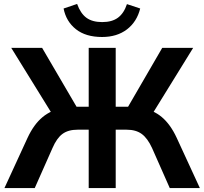

<svg xmlns="http://www.w3.org/2000/svg" viewBox="-20 -964 1047 984"><path d="M307.1 -412.1 251.5 -372.8 37.6 -718.8H195.8L382.6 -399.4L358.6 -417H434.6V-718.8H573V-417H649.9L626.2 -399.4L811.5 -718.8H970L756.3 -372.8L699.2 -412.1Q764.6 -401.6 809.2 -364Q853.8 -326.4 885.5 -257.8L1004.4 0H850.1L759.3 -205.3Q736.1 -255.9 706.2 -277.6Q676.3 -299.3 629.4 -299.3H573V0H434.6V-299.3H377.2Q329.8 -299.3 300.4 -277.8Q271 -256.3 249 -205.3L158 0H2.7L121.3 -257.8Q153.6 -327.1 198.4 -364Q243.2 -400.9 307.1 -412.1ZM305.9 -920.4 375.2 -943.8Q392.6 -895.3 422.9 -873Q453.1 -850.8 503.7 -850.8Q554.4 -850.8 584.8 -873.5Q615.2 -896.2 630.6 -942.9L698.5 -920.4Q681.4 -852.1 630.4 -813.2Q579.3 -774.4 503.2 -774.4Q419.4 -774.4 369.1 -814.3Q318.8 -854.2 305.9 -920.4Z"/></svg>

Font: Min Sans VF VF
Style: Regular
Weight: 400
Designer: Jinseong-Kim, NotoSansCJK, Nunito
Foundry: Jinseong-Kim
Version: Version 1.420;Glyphs 3.1.2 (3151)